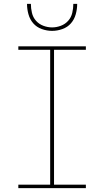

<svg xmlns="http://www.w3.org/2000/svg" viewBox="-20 -975 540 995"><path d="M75 0V-18H240V-717H75V-735H425V-717H260V-18H425V0ZM250 -815Q223 -815 196.5 -824.5Q170 -834 152.5 -854Q135 -874 127.5 -901Q120 -928 120 -955H140Q140 -932 145.5 -908.5Q151 -885 166.5 -867.5Q182 -850 204.5 -841.5Q227 -833 250 -833Q273 -833 295.5 -841.5Q318 -850 333.5 -867.5Q349 -885 354.5 -908.5Q360 -932 360 -955H380Q380 -928 372.5 -901Q365 -874 347.5 -854Q330 -834 303.5 -824.5Q277 -815 250 -815Z"/></svg>

Font: Iosevka SS04 Thin
Style: Regular
Weight: 100
Monospace: yes
Designer: Belleve Invis
Foundry: Belleve Invis
Version: Version 19.0.0; ttfautohint (v1.8.4)